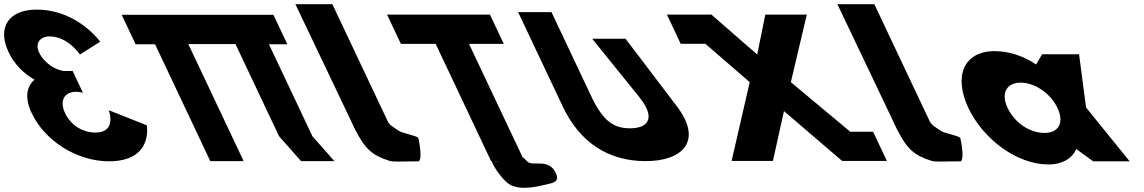

<svg xmlns="http://www.w3.org/2000/svg" viewBox="-204 -773 5483 920"><path d="M179 -511.8C179 -511.8 121.9 -598.5 33.5 -598.5C-11.5 -598.5 -37.9 -566.2 -16.6 -521.2C7.5 -470.2 66.8 -432.8 109.3 -432.8H144.2L193.6 -328.2C193.6 -328.2 177.6 -333.3 160.6 -333.3C104.5 -333.3 79.5 -290.8 108 -230.5C136.2 -171 194.3 -137.8 253 -137.8C358.4 -137.8 317.1 -244.9 317.1 -244.9L499.2 -172.7C499.2 -172.7 533.1 -0.1 317.2 -0.1C166.8 -0.1 11.7 -96.2 -51.8 -230.5C-86.7 -304.4 -77.2 -358 -38.4 -391.1C-90.8 -420.9 -135.5 -465.1 -162.8 -522.9C-219 -641.9 -162.3 -726.9 -28.9 -726.9C167.5 -726.9 275.9 -573 275.9 -573Z M698.3 -561.9H924.4L1133.3 -120L1238.6 -0.9H1398.4L1293.1 -120L1084.6 -561H1172.8L1106.1 -702H1018L1017.9 -702.1H858.1H632H472.2L472.3 -702H379.1L445.8 -561H538.9L803.7 -0.9H963.5Z M1211.5 -753H1388.5L1654.2 -191C1662.9 -173 1684.1 -161.8 1708.8 -145C1722.4 -135.7 1786.7 -124 1800.1 -113C1800.1 -113 1822.3 -21.3 1803.6 0C1719.5 0 1682.6 4.3 1660.1 -3C1580.3 -28.9 1546.3 -57.6 1500 -148L1499.5 -148L1490.8 -166.5C1485.8 -176.7 1480.8 -187.5 1475.4 -199L1475 -200Z M1716.9 -562.9H1883.5L2148.7 -1.9L2152.7 -1.8C2149.9 9.2 2200.9 87 2233.6 108C2290.7 144.6 2377.8 119 2425.6 108C2452.7 102 2474.2 93.7 2462.3 63C2429.6 -21 2346.3 28.7 2321.5 0C2313.5 -9.2 2306.3 -16 2299.5 -20.9L2043.3 -562.9H2209.9L2143.6 -703.1H1650.6ZM2188.4 -1.1C2180.4 -0.1 2171.8 -0.1 2162.2 -1.6Z M2793.3 -587.5H2633.5L2858 -309.5C2946.1 -200.5 2893.8 -158.2 2815.6 -158.2C2737.4 -158.2 2685.7 -192.2 2630.2 -309.5L2438.5 -715H2278.7L2492.5 -262.8C2574.5 -89.4 2711.5 -1 2890 -1C3068.5 -1 3164.6 -98.6 3039.9 -262.8Z M3979.5 -141.9H3870L3585.5 -379.3L3662 -703.1H3463.1L3424.3 -511.9L3204.7 -703.1H3014.3L3014.4 -703H2991.7L3057.8 -563H3176.1L3388.4 -379.3L3301.6 -1.9H3499.6L3552.5 -240.7L3831.1 -1.9H3832.7H4037.7H4045.7Z M3808.5 -753H3985.5L4251.2 -191C4259.9 -173 4281.1 -161.8 4305.8 -145C4319.4 -135.7 4383.7 -124 4397.1 -113C4397.1 -113 4419.3 -21.3 4400.6 0C4316.5 0 4279.6 4.3 4257.1 -3C4177.3 -28.9 4143.3 -57.6 4097 -148L4096.5 -148L4087.8 -166.5C4082.8 -176.7 4077.8 -187.5 4072.4 -199L4072 -200Z M4436 -256C4506.9 -106 4669.1 15 4819.1 15C4889.1 15 4934.4 -16 4952.6 -58H4954.6L5034 0H5209L5000 -258L4966.5 -513H4789.5L4760.6 -464C4699.3 -505 4631.4 -528 4562.4 -528C4412.4 -528 4365.1 -406 4436 -256ZM4624 -256C4590.4 -327 4619.8 -377 4686.8 -377C4752.8 -377 4829.4 -327 4863 -256C4896.1 -186 4869.7 -136 4800.7 -136C4728.7 -136 4657.1 -186 4624 -256Z"/></svg>

Font: Hussar
Style: BdOpOblFive
Weight: 700
Foundry: Cannot Into Space Fonts
Version: Version 2.00